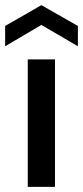

<svg xmlns="http://www.w3.org/2000/svg" viewBox="-41 -727 323 747"><path d="M67 0V-496H173V0ZM-21 -547V-626L120 -707L262 -626V-547L120 -630Z"/></svg>

Font: Ultramarine Medium
Style: Regular
Weight: 500
Designer: Colophon Foundry, Jonny Pinhorn
Foundry: Colophon Foundry
Version: Version 1.200; ttfautohint (v1.8.3)